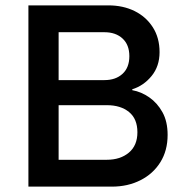

<svg xmlns="http://www.w3.org/2000/svg" viewBox="-20 -695 689 715"><path d="M85.8 0V-675H383.3Q438.3 -675 481.3 -653.8Q524.2 -632.5 549.2 -593.3Q574.2 -554.2 574.2 -500.8Q574.2 -448.3 544.6 -412.1Q515 -375.8 472.5 -362.5V-359.2Q505.8 -353.3 535.8 -332.5Q565.8 -311.7 585 -277.1Q604.2 -242.5 604.2 -192.5Q604.2 -134.2 577.1 -90.8Q550 -47.5 502.9 -23.8Q455.8 0 396.7 0ZM198.3 -100H377.5Q428.3 -100 460 -126.7Q491.7 -153.3 491.7 -202.5Q491.7 -252.5 460.4 -277.9Q429.2 -303.3 378.3 -303.3H198.3ZM198.3 -396.7H369.2Q410.8 -396.7 436.2 -420Q461.7 -443.3 461.7 -485.8Q461.7 -528.3 436.2 -551.7Q410.8 -575 369.2 -575H198.3Z"/></svg>

Font: Funnel Sans Light Medium
Style: Regular
Weight: 500
Version: Version 1.000